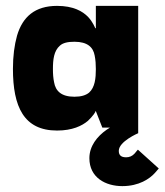

<svg xmlns="http://www.w3.org/2000/svg" viewBox="-20 -434 560 653"><path d="M174 10C226 10 259 -6 279 -23C295 -38 308 -56 304 -56H306L328 0H450V-414H306V-338H304C304 -338 296 -359 280 -376C261 -396 229 -414 174 -414C99 -414 57 -377 38 -313C29 -281 24 -243 24 -200C24 -71 61 10 174 10ZM233 -105C188 -105 169 -125 164 -154C161 -168 160 -183 160 -199C160 -231 163 -261 184 -279C194 -288 210 -292 233 -292C278 -292 297 -273 302 -245C305 -230 306 -215 306 -199C306 -168 303 -137 283 -119C272 -110 256 -105 233 -105ZM396 199C453 199 489 174 507 154C516 144 520 139 520 139L449 75C449 75 445 79 438 88C430 97 420 101 409 101C392 101 384 94 384 79C384 47 450 19 450 19V-43C450 -43 384 -22 343 7C310 30 284 63 284 104C284 170 339 199 396 199Z"/></svg>

Font: OSH Darker Grotesque Black
Style: Regular
Weight: 900
Designer: Gabriel Lam
Foundry: TypeRant
Version: Version 1.000;Glyphs 3.1.1 (3148)